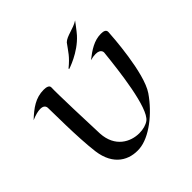

<svg xmlns="http://www.w3.org/2000/svg" viewBox="-236 -1112 1326 1326"><g transform="rotate(-45 426.5 -449.0)"><path d="M800 -700C801 -722 782 -729 755 -729C688 -729 635 -693 577 -648C599 -654 616 -656 630 -656C683 -656 679 -620 679 -620C662 -458 625 -136 551 -81C529 -65 495 -55 457 -55C372 -55 271 -106 263 -246C259 -329 248 -669 251 -708C252 -728 229 -735 202 -735C122 -735 66 -693 4 -635C41 -651 70 -658 91 -658C118 -658 132 -647 134 -627C136 -591 134 -340 154 -182C175 -23 280 29 382 21C485 13 614 -88 696 -207C777 -326 798 -666 800 -700ZM694 -920C646 -888 577 -884 546 -853C505 -798 493 -771 427 -717C426 -716 427 -711 427 -711C427 -711 549 -748 630 -838C648 -858 694 -920 694 -920Z"/></g></svg>

Font: Eagle Lake
Style: Regular
Weight: 400
Designer: Astigmatic (AOETI)
Foundry: Astigmatic (AOETI)
Version: Version 1.000